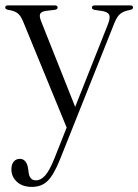

<svg xmlns="http://www.w3.org/2000/svg" viewBox="-21 -470 528 733"><path d="M186.5 135.5 233.5 17 67 -388.5Q57.5 -411.5 45.2 -420.2Q33 -429 9.5 -432.5Q-1 -435 -1 -441.5Q-1 -449.5 10 -449.5H187.5Q199 -449.5 199 -441.5Q199 -434 188 -432.5L154.5 -428.5Q135.5 -425.5 132 -416.2Q128.5 -407 136.5 -387.5L266 -62L390 -374.5Q401 -401.5 396 -413Q391 -424.5 369 -428L341.5 -432Q330 -434 330 -441Q330 -449.5 341.5 -449.5H475.5Q487 -449.5 487 -441Q487 -434.5 475.5 -432Q451.5 -428 438.5 -417.5Q425.5 -407 415.5 -381.5L208.5 137.5Q184.5 197.5 161 220.5Q137.5 243.5 101 243.5Q64.5 243.5 43.5 224Q22.5 204.5 22.5 176.5Q22.5 158 31.2 147.2Q40 136.5 54.5 136.5Q68 136.5 75.8 146.2Q83.5 156 86 171.5L88 186Q91 218.5 116.5 218.5Q134.5 218.5 151 200.5Q167.5 182.5 186.5 135.5Z"/></svg>

Font: Fraunces 72pt Light
Style: Regular
Weight: 300
Version: Version 1.000;[0bf87f6ff]